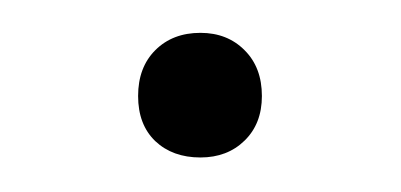

<svg xmlns="http://www.w3.org/2000/svg" viewBox="-20 -336 238 114"><path d="M99 -242.5Q82.5 -242.5 72.2 -252.2Q62 -262 62 -279Q62 -296 72.2 -306.2Q82.5 -316.5 99 -316.5Q115 -316.5 125.2 -306.2Q135.5 -296 135.5 -279Q135.5 -262.5 125.2 -252.5Q115 -242.5 99 -242.5Z"/></svg>

Font: Encode Sans SmCnd XLt
Style: Regular
Weight: 200
Width: 4
Designer: Multiple Designers
Foundry: Impallari Type
Version: Version 3.002; ttfautohint (v1.8.3) -l 8 -r 50 -G 200 -x 14 